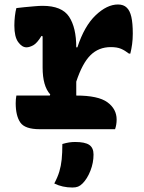

<svg xmlns="http://www.w3.org/2000/svg" viewBox="-20 -576 640 856"><path d="M53 -150H202L204 -155Q170 -192 170 -275V-414L165 -416Q145 -383 128 -374Q111 -365 98 -365Q78 -365 61 -388.5Q44 -412 44 -462Q44 -483 46.5 -504.5Q49 -526 53 -540Q67 -542 89 -544Q111 -546 133 -548Q155 -550 170 -550Q256 -550 288 -501.5Q320 -453 320 -365H325Q356 -460 406.5 -508Q457 -556 506 -556Q531 -556 545 -542Q559 -529 565.5 -501Q572 -473 572 -426Q572 -401 569 -379Q566 -357 561 -337H555Q537 -351 519.5 -358.5Q502 -366 474 -366Q420 -366 383.5 -330Q347 -294 320 -212V-150Q418 -150 459 -120Q500 -90 500 -43Q500 -20 493 0H157Q91 0 70.5 -30Q50 -60 50 -116Q50 -134 53 -150ZM258 66Q275 61 288 59Q301 57 315 57Q359 57 378 70Q397 83 397 113Q397 150 383 185.5Q369 221 348 242Q338 252 328 256Q318 260 303 260Q258 260 222 242Q237 214 244.5 189Q252 164 255 135Q258 106 258 66Z"/></svg>

Font: Recursive Mn Csl St XBd
Style: Regular
Weight: 800
Monospace: yes
Version: Version 1.079;hotconv 1.0.112;makeotfexe 2.5.65598; ttfautoh